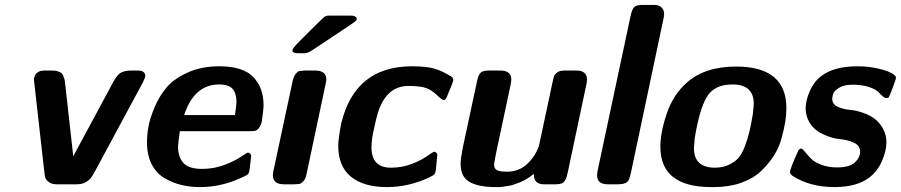

<svg xmlns="http://www.w3.org/2000/svg" viewBox="-20 -742 3627 773"><path d="M116.2 -424.8Q119.1 -434.6 121.6 -440.2Q124 -445.8 133.5 -451.9Q143.1 -458 159.2 -458H189.9Q203.1 -458 212.2 -455.1Q221.2 -452.1 226.1 -449Q231 -445.8 234.4 -437Q237.8 -428.2 239 -425Q240.2 -421.9 241.7 -409.9Q243.2 -397.9 243.2 -397L274.9 -112.8L436 -412.1Q452.1 -441.9 468 -450Q483.9 -458 507.8 -458H534.2Q564.9 -458 564.9 -436Q564.9 -430.2 555.2 -410.2L362.8 -53.2Q353 -35.2 345.9 -25.6Q338.9 -16.1 324.5 -8.1Q310.1 0 289.1 0H209Q188 0 176 -9.5Q164.1 -19 162.1 -27.1Q160.2 -35.2 158.2 -51.8Z M571.8 -168.9Q571.8 -197.8 577.4 -231Q583 -264.2 602.1 -309.6Q621.1 -355 650.6 -389.9Q680.2 -424.8 735.6 -450Q791 -475.1 862.8 -475.1Q959 -475.1 1000 -431.6Q1041 -388.2 1041 -319.8Q1041 -300.8 1034.2 -253.9Q1030.3 -235.8 1022.2 -226.3Q1014.2 -216.8 1007.1 -215.3Q1000 -213.9 987.8 -213.9H704.1Q697.3 -167 696.8 -151.9Q696.8 -109.9 718.5 -85.9Q740.2 -62 793 -62Q840.8 -62 881.8 -77.4Q922.9 -92.8 948.5 -109.9Q974.1 -127 978 -127.9Q991.2 -125 991.2 -112.8Q991.2 -107.9 984.9 -60.1Q982.9 -43.9 977.5 -39.6Q972.2 -35.2 943.8 -22.9Q866.7 11.2 786.1 11.2Q745.1 11.2 710 2.7Q674.8 -5.9 642.3 -24.9Q609.9 -43.9 590.8 -80.6Q571.8 -117.2 571.8 -168.9ZM721.2 -278.8H925.8Q931.6 -313 932.1 -331.1Q932.1 -365.2 917 -383.5Q901.9 -401.9 861.8 -401.9Q762.2 -401.9 721.2 -278.8Z M1078.6 -37.1Q1078.6 -42 1081.5 -57.1L1158.7 -418Q1163.6 -437 1171.6 -446Q1179.7 -455.1 1185.3 -456.1Q1190.9 -457 1206.5 -458H1248.5Q1293.5 -458 1293.9 -421.9Q1293.9 -418 1292.2 -410.4Q1290.5 -402.8 1290.5 -401.9L1213.9 -40Q1210 -21 1200.4 -11.5Q1190.9 -2 1185.8 -1.5Q1180.7 -1 1166.5 0H1122.6Q1078.6 0 1078.6 -37.1ZM1157.2 -540Q1157.2 -546.9 1187 -577.1Q1281.2 -671.4 1283.2 -671.9Q1291 -678.7 1303.2 -679.2H1391.1Q1412.1 -679.2 1416 -668.9V-664.1Q1415 -659.2 1405.5 -652.1Q1396 -645 1336.9 -606Q1280.8 -568.8 1238.8 -541Q1218.8 -527.8 1207 -527.8H1178.2Q1157.2 -527.8 1157.2 -540Z M1341.8 -155.8Q1341.8 -181.6 1353.5 -244.1Q1408.7 -475.1 1638.7 -475.1Q1694.8 -475.1 1727.3 -466.1Q1759.8 -457 1796.4 -434.1L1801.8 -429.2L1804.7 -423.8V-418.9Q1803.7 -409.2 1776.9 -347.2Q1772 -339.4 1766.6 -338.9Q1760.7 -338.9 1738.8 -359.4Q1716.8 -379.9 1696.8 -387.2Q1671.9 -396 1624.5 -396Q1534.7 -396 1500.5 -285.2Q1494.6 -266.1 1482.4 -208Q1475.6 -174.8 1475.6 -148.9Q1475.6 -66.9 1553.7 -66.9Q1598.6 -66.9 1636.7 -81.5Q1674.8 -96.2 1698.7 -113Q1722.7 -129.9 1727.5 -130.9H1730.5Q1740.2 -127 1740.7 -118.2Q1740.7 -112.3 1734.9 -59.1Q1732.9 -43.9 1728.3 -39.6Q1723.6 -35.2 1706.5 -26.9Q1623.5 11.2 1538.6 11.2Q1443.4 11.2 1392.6 -30.8Q1341.8 -72.8 1341.8 -155.8Z M1834.5 -83Q1834.5 -103 1843.3 -147.9L1901.4 -418.9Q1906.2 -440.9 1915.3 -449.5Q1924.3 -458 1948.2 -458H1994.6Q2038.6 -458 2038.6 -420.9Q2038.6 -417 2036.6 -404.8L1977.5 -127Q1969.7 -86.9 1969.2 -80.1Q1969.2 -63 1980.7 -56.9Q1992.2 -50.8 2020.5 -50.8Q2071.3 -50.8 2104.7 -84Q2138.2 -117.2 2150.4 -157.2L2204.6 -411.1Q2208.5 -428.2 2210.4 -435.1Q2212.4 -441.9 2222.9 -450Q2233.4 -458 2252.4 -458H2300.3Q2343.3 -458 2343.3 -421.9Q2343.3 -409.7 2340.3 -399.9L2265.6 -46.9Q2262.7 -33.7 2260.5 -27.3Q2258.3 -21 2253.4 -13.4Q2248.5 -5.9 2239.5 -2.9Q2230.5 0 2216.3 0H2170.4Q2129.4 0 2129.4 -38.6Q2129.4 -40.5 2129.4 -42Q2114.3 -29.8 2099.4 -21Q2084.5 -12.2 2069.8 -6.6Q2055.2 -1 2044.7 2.4Q2034.2 5.9 2021.2 7.3Q2008.3 8.8 2002.9 10Q1997.6 11.2 1986.3 11.2H1974.6Q1908.7 11.2 1871.6 -8.8Q1834.5 -28.8 1834.5 -83Z M2383.8 -36.1Q2383.8 -41 2385.7 -53.2L2518.1 -674.8Q2524.9 -707 2534.4 -714.6Q2543.9 -722.2 2566.9 -722.2H2613.8Q2633.8 -722.2 2643.8 -711.7Q2653.8 -701.2 2653.8 -686Q2653.8 -680.2 2651.9 -669.9L2520 -45.9Q2516.1 -28.8 2512 -19.3Q2507.8 -9.8 2499.3 -5.9Q2490.7 -2 2486.8 -1.5Q2482.9 -1 2469.7 0H2427.7Q2383.8 0 2383.8 -36.1Z M2638.7 -150.9Q2638.7 -209 2664.3 -284.4Q2689.9 -359.9 2743.7 -408.2Q2816.9 -474.1 2943.8 -474.1Q3146 -474.1 3146 -306.2Q3146 -280.3 3141.4 -251.2Q3136.7 -222.2 3126.2 -184.1Q3115.7 -146 3094.2 -113Q3072.8 -80.1 3042.2 -51.5Q3011.7 -22.9 2963.4 -5.9Q2915 11.2 2855 11.2H2843.8Q2638.7 11.2 2638.7 -150.9ZM2773.9 -146Q2773.9 -66.9 2857.9 -66.9Q2890.1 -66.9 2914.1 -78.4Q2938 -89.8 2952.4 -105.5Q2966.8 -121.1 2978.8 -153.1Q2990.7 -185.1 2996.8 -210Q3002.9 -234.9 3010.7 -280.8Q3014.6 -316.9 3014.6 -324.2Q3014.6 -401.9 2929.7 -401.9Q2929.2 -401.9 2928.7 -401.9Q2855.5 -401.9 2825.7 -351.8Q2795.9 -301.8 2776.9 -185.1Q2773.9 -151.9 2773.9 -146Z M3160.6 -48.8Q3160.6 -63 3194.8 -137.2Q3197.8 -142.1 3204.6 -144L3208.5 -143.1Q3212.4 -141.1 3223.6 -127.4Q3234.9 -113.8 3247.3 -101.3Q3259.8 -88.9 3287.6 -78.4Q3315.4 -67.9 3350.6 -67.9Q3400.4 -67.9 3421.6 -87.9Q3442.9 -107.9 3442.9 -131.8Q3442.9 -155.8 3417.7 -167.5Q3392.6 -179.2 3360.1 -182.1Q3327.6 -185.1 3290.5 -203.1Q3253.4 -221.2 3235.8 -254.9Q3223.6 -278.8 3223.6 -305.2Q3223.6 -337.4 3240.2 -375.2Q3256.8 -413.1 3285.6 -435.1Q3336.4 -475.1 3432.6 -475.1Q3473.6 -475.1 3510.7 -467Q3547.9 -459 3567.6 -448.5Q3587.4 -438 3587.4 -429.2Q3587.4 -424.3 3575.4 -392.1Q3563.5 -359.9 3557.6 -349.1Q3549.8 -347.2 3548.8 -347.2Q3542 -347.2 3533.7 -354.5Q3525.4 -361.8 3516.6 -371.3Q3507.8 -380.9 3483.6 -389.9Q3459.5 -398.9 3424.8 -400.9H3406.7Q3376 -399.9 3357.9 -388.4Q3339.8 -377 3335.2 -366Q3330.6 -355 3330.6 -344.2Q3330.6 -322.3 3353 -312Q3375.5 -301.8 3405 -299.3Q3434.6 -296.9 3470.7 -281.5Q3506.8 -266.1 3527.8 -235.8Q3548.8 -205.1 3548.8 -168.9Q3548.8 -135.7 3531.2 -94.5Q3513.7 -53.2 3479.5 -26.9Q3428.7 11.2 3339.8 11.2Q3240.7 11.2 3170.4 -34.2Q3160.6 -42 3160.6 -48.8Z"/></svg>

Font: CMU Sans Serif
Style: BoldOblique
Weight: 700
Italic angle: -12°
Version: Version 0.7.0